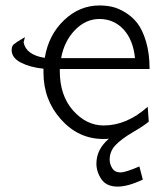

<svg xmlns="http://www.w3.org/2000/svg" viewBox="-20 -504 604 707"><path d="M22.9 -319.8Q22.9 -334 31 -341.1Q39.1 -348.1 71.8 -367.2L66.9 -348.1Q75.7 -302.2 144 -291L145 -292Q159.2 -376 216.1 -429.9Q272.9 -483.9 346.2 -483.9Q370.1 -483.9 392.6 -479Q415 -474.1 440.9 -458.5Q466.8 -442.9 485.8 -418.5Q504.9 -394 517.8 -350.6Q530.8 -307.1 530.8 -250H200.2V-242.2Q200.2 -152.3 249 -97.2Q297.9 -42 361.8 -42Q446.8 -42 523.9 -110.8L527.8 -56.2Q511.7 -42 469.2 -17.1Q426.8 7.8 405.3 30.5Q383.8 53.2 383.8 84Q383.8 100.1 393.3 115.5Q402.8 130.9 423.8 130.9Q441.9 130.9 493.2 108.9L505.9 157.2Q451.7 183.1 413.1 183.1Q372.1 183.1 353.5 156Q335 128.9 335 98.1Q335 46.4 380.9 6.8Q374 7.8 360.8 7.8Q269 7.8 204.6 -64.2Q140.1 -136.2 140.1 -236.8V-251Q91.3 -255.9 57.1 -273.4Q22.9 -291 22.9 -319.8ZM205.1 -290H477.1Q470.2 -357.9 434.6 -396Q398.9 -434.1 346.2 -434.1Q295.4 -434.1 255.9 -393.1Q216.3 -352.1 205.1 -290Z"/></svg>

Font: CMU Bright
Style: Roman
Weight: 500
Version: Version 0.7.0